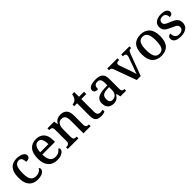

<svg xmlns="http://www.w3.org/2000/svg" viewBox="361 -2099 3550 3550"><g transform="rotate(-45 2135.5 -324.5)"><path d="M286 10Q218 10 165.5 -17.5Q113 -45 83 -105.5Q53 -166 53 -265Q53 -373 83.5 -434.5Q114 -496 165.5 -521.5Q217 -547 282 -547Q330 -547 371 -535Q412 -523 437.5 -500.5Q463 -478 463 -444Q463 -421 452.5 -405.5Q442 -390 420.5 -382.5Q399 -375 362 -375Q362 -408 355 -434.5Q348 -461 331.5 -477.5Q315 -494 283 -494Q248 -494 221.5 -474Q195 -454 180.5 -404.5Q166 -355 166 -266Q166 -196 180.5 -149.5Q195 -103 226 -80.5Q257 -58 308 -58Q340 -58 366.5 -67.5Q393 -77 413 -93.5Q433 -110 444 -131Q453 -124 458 -114Q463 -104 463 -90Q463 -66 443.5 -43Q424 -20 385 -5Q346 10 286 10Z M794 10Q680 10 617.5 -62Q555 -134 555 -264Q555 -404 615 -475.5Q675 -547 784 -547Q884 -547 941.5 -486.5Q999 -426 999 -307V-260H668Q670 -153 706.5 -104.5Q743 -56 814 -56Q866 -56 901.5 -78.5Q937 -101 955 -130Q964 -127 971 -117Q978 -107 978 -93Q978 -72 958.5 -48Q939 -24 898.5 -7Q858 10 794 10ZM884 -317Q884 -396 861 -443Q838 -490 783 -490Q732 -490 703 -445.5Q674 -401 670 -317Z M1073 0V-45H1080Q1103 -45 1121 -50Q1139 -55 1149.5 -70.5Q1160 -86 1160 -116V-424Q1160 -453 1149.5 -467.5Q1139 -482 1122 -486.5Q1105 -491 1083 -491H1078V-536H1253L1266 -458H1271Q1300 -510 1338 -528.5Q1376 -547 1426 -547Q1506 -547 1549.5 -500.5Q1593 -454 1593 -352V-117Q1593 -86 1602 -70.5Q1611 -55 1627.5 -50Q1644 -45 1666 -45H1671V0H1483V-341Q1483 -405 1461 -441Q1439 -477 1382 -477Q1341 -477 1316 -455Q1291 -433 1280.5 -396Q1270 -359 1270 -317V-112Q1270 -83 1280.5 -68.5Q1291 -54 1308 -49.5Q1325 -45 1347 -45H1352V0Z M1942 10Q1866 10 1829.5 -24.5Q1793 -59 1793 -146V-476H1717V-519Q1739 -519 1762 -528Q1785 -537 1801 -554Q1818 -571 1829 -596.5Q1840 -622 1847 -659H1903V-536H2034V-476H1903V-146Q1903 -97 1922.5 -74Q1942 -51 1977 -51Q1995 -51 2011 -53Q2027 -55 2043 -58V-9Q2029 -2 2000.5 4Q1972 10 1942 10Z M2269 10Q2225 10 2189.5 -7.5Q2154 -25 2134 -61Q2114 -97 2114 -151Q2114 -231 2170 -269.5Q2226 -308 2341 -312L2423 -315V-373Q2423 -409 2417 -436Q2411 -463 2392.5 -478.5Q2374 -494 2337 -494Q2302 -494 2283.5 -480Q2265 -466 2258.5 -442Q2252 -418 2252 -385Q2204 -385 2180 -400Q2156 -415 2156 -449Q2156 -485 2181.5 -506Q2207 -527 2249.5 -537Q2292 -547 2343 -547Q2438 -547 2485.5 -508Q2533 -469 2533 -375V-117Q2533 -89 2539 -73.5Q2545 -58 2559 -51.5Q2573 -45 2595 -45H2598V0H2449L2431 -81H2423Q2402 -54 2382 -33.5Q2362 -13 2336 -1.5Q2310 10 2269 10ZM2301 -55Q2339 -55 2366 -71.5Q2393 -88 2408 -119Q2423 -150 2423 -191V-270L2365 -267Q2312 -265 2282 -250.5Q2252 -236 2239.5 -210Q2227 -184 2227 -146Q2227 -116 2235 -96Q2243 -76 2259.5 -65.5Q2276 -55 2301 -55Z M2717 -439Q2710 -460 2700.5 -471Q2691 -482 2677.5 -486.5Q2664 -491 2642 -491V-536H2908V-491H2891Q2862 -491 2848 -480Q2834 -469 2834 -446Q2834 -438 2836.5 -428.5Q2839 -419 2842 -409L2910 -220Q2918 -196 2926.5 -170Q2935 -144 2942 -120Q2949 -96 2953 -79Q2958 -99 2972.5 -135.5Q2987 -172 2998 -204L3069 -401Q3074 -414 3076 -425.5Q3078 -437 3078 -445Q3078 -469 3062.5 -480Q3047 -491 3016 -491H3007V-536H3222V-491H3208Q3190 -491 3178 -485Q3166 -479 3156.5 -462.5Q3147 -446 3135 -414L2981 0H2877Z M3517 10Q3406 10 3342 -59Q3278 -128 3278 -269Q3278 -409 3339 -478Q3400 -547 3520 -547Q3631 -547 3695 -478Q3759 -409 3759 -269Q3759 -128 3697.5 -59Q3636 10 3517 10ZM3519 -45Q3566 -45 3594 -70.5Q3622 -96 3634 -146Q3646 -196 3646 -269Q3646 -380 3617 -435.5Q3588 -491 3518 -491Q3448 -491 3419.5 -435.5Q3391 -380 3391 -269Q3391 -159 3420 -102Q3449 -45 3519 -45Z M4027 10Q3972 10 3933 -2.5Q3894 -15 3874 -39.5Q3854 -64 3854 -98Q3854 -125 3865.5 -140.5Q3877 -156 3893 -162.5Q3909 -169 3924 -169Q3924 -114 3948.5 -78Q3973 -42 4033 -42Q4085 -42 4112 -66Q4139 -90 4139 -127Q4139 -151 4128 -166.5Q4117 -182 4090.5 -197Q4064 -212 4017 -231Q3964 -254 3929.5 -275.5Q3895 -297 3878 -326.5Q3861 -356 3861 -400Q3861 -471 3914.5 -508.5Q3968 -546 4056 -546Q4108 -546 4141.5 -533Q4175 -520 4192 -499Q4209 -478 4209 -453Q4209 -425 4189.5 -408Q4170 -391 4131 -391Q4131 -441 4109 -468.5Q4087 -496 4043 -496Q3996 -496 3974 -475Q3952 -454 3952 -421Q3952 -385 3980 -365Q4008 -345 4075 -319Q4129 -298 4163 -276Q4197 -254 4213.5 -224.5Q4230 -195 4230 -151Q4230 -73 4175.5 -31.5Q4121 10 4027 10Z"/></g></svg>

Font: Noto Serif Khmer Medium
Style: Regular
Weight: 500
Version: Version 2.003